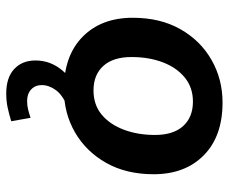

<svg xmlns="http://www.w3.org/2000/svg" viewBox="-79 -460 734 616"><g transform="rotate(90 288.0 -152.0)"><path d="M267 10Q159 10 98 -50Q37 -110 37 -211Q37 -299 73.5 -363.5Q110 -428 172 -463.5Q234 -499 309 -499Q417 -499 478 -439Q539 -379 539 -278Q539 -190 502.5 -125.5Q466 -61 404.5 -25.5Q343 10 267 10ZM270 -85Q316 -85 347.5 -111Q379 -137 396 -182Q413 -227 413 -282Q413 -341 384.5 -372.5Q356 -404 306 -404Q261 -404 229 -378Q197 -352 180 -307.5Q163 -263 163 -207Q163 -148 191.5 -116.5Q220 -85 270 -85ZM280 195Q229 195 201.5 169.5Q174 144 174 101Q174 53 206 15Q238 -23 287 -42L320 0Q285 14 269 36Q253 58 253 81Q253 102 267 115Q281 128 304 128Q318 128 330.5 125Q343 122 358 117L369 179Q346 186 325 190.5Q304 195 280 195Z"/></g></svg>

Font: Nunito Sans
Style: Bold Italic
Weight: 700
Italic angle: -9°
Designer: Vernon Adams
Foundry: Vernon Adams
Version: Version 3.006; ttfautohint (v1.8.3)